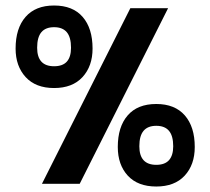

<svg xmlns="http://www.w3.org/2000/svg" viewBox="-20 -674 771 704"><path d="M319.4 -495.9Q319.4 -570.1 283.2 -611.9Q247 -653.8 178.3 -653.8Q110.1 -653.8 73.6 -611.9Q37.2 -570.1 37.2 -495.9Q37.2 -431.5 74.1 -391.3Q111 -351.2 178.3 -351.2Q245.6 -351.2 282.5 -391.3Q319.4 -431.5 319.4 -495.9ZM272.2 0 596.3 -643.9H457.9L133.8 0ZM116.2 -499Q116.2 -537.5 131.7 -555.9Q147.2 -574.3 178.3 -574.3Q209.4 -574.3 224.9 -555.9Q240.4 -537.5 240.4 -499Q240.4 -465.2 225.2 -448.2Q209.9 -431.1 178.3 -431.1Q116.2 -431.1 116.2 -499ZM694.1 -135.1Q694.1 -209 657.7 -250.8Q621.2 -292.7 553 -292.7Q484.3 -292.7 448.1 -250.8Q411.9 -209 411.9 -135.1Q411.9 -69.9 448.5 -30Q485.2 9.9 553 9.9Q620.3 9.9 657.2 -30Q694.1 -69.9 694.1 -135.1ZM490.9 -137.8Q490.9 -175.9 506.4 -194.3Q521.9 -212.7 553 -212.7Q584.1 -212.7 599.6 -194.3Q615.1 -175.9 615.1 -137.8Q615.1 -104.4 599.9 -87Q584.6 -69.6 553 -69.6Q490.9 -69.6 490.9 -137.8Z"/></svg>

Font: Arad-VF Thin Dots1
Style: Regular
Weight: 100
Designer: Mohammad Darvishi
Version: Version 1.000;August 30, 2024;FontCreator 15.0.0.2992 64-bit